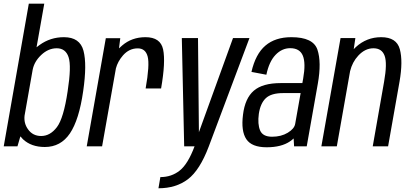

<svg xmlns="http://www.w3.org/2000/svg" viewBox="-38 -805 2252 1056"><path d="M-17.5 0 120.5 -785H205.5L163 -545Q171 -551.5 179.5 -557.5Q239 -600.5 313.5 -600.5Q401.5 -600.5 421.2 -525.8Q441 -451 419.5 -304Q397 -146 346.5 -71.2Q296 3.5 208.5 3.5Q134 3.5 88.5 -39Q80.5 -47 74 -55L58 0ZM141.5 -420.5 97 -168.5Q92.5 -126.5 116 -94Q142 -57 188.5 -57Q238 -57 275 -105.8Q312 -154.5 334 -303Q355.5 -441.5 339.2 -490.5Q323 -539.5 274 -539.5Q227.5 -539.5 188.5 -502.5Q150 -466 141.5 -420.5Z M763 -318.5Q786 -448.5 774.2 -493.8Q762.5 -539 719.5 -539Q672.5 -539 638.5 -500.5Q609.5 -467 599.5 -429L523.5 0H439L544 -595H623.5L616.5 -539Q624.5 -547 633.5 -554.5Q687 -600.5 762 -600.5Q845 -600.5 859.2 -532.8Q873.5 -465 848 -318.5Z M975 0 962 -595.5H1051L1056 -78L1243.5 -595.5H1334L1110.5 0Q1061 131 995.5 180.8Q930 230.5 833.5 230.5L844 169Q905.5 169 950.5 133Q995.5 97.5 1032 0Z M1579.5 0 1577 -43.5Q1568 -35 1557 -27.5Q1509.5 5 1428.5 5Q1346.5 5 1316.8 -39.5Q1287 -84 1298.5 -174Q1309.5 -264.5 1358 -306.2Q1406.5 -348 1506 -348H1625L1629.5 -373.5Q1644.5 -458 1627.5 -499Q1610.5 -540 1558 -540Q1512.5 -540 1477.2 -503Q1442 -466 1427 -394L1345 -409.5Q1367.5 -508 1421.8 -554.2Q1476 -600.5 1564.5 -600.5Q1684.5 -600.5 1707.8 -532Q1731 -463.5 1710 -344.5L1649 0ZM1585.5 -124 1615.5 -293H1519Q1453.5 -293 1423.8 -264.8Q1394 -236.5 1385.5 -178.5Q1378 -122.5 1392.5 -87.8Q1407 -53 1458.5 -53Q1508.5 -53 1544.8 -75Q1581 -97 1585.5 -124Z M1729.5 0 1835 -595.5H1916.5L1907.5 -534.5Q1913 -540.5 1919 -546Q1978.5 -600.5 2058.5 -600.5Q2143 -600.5 2161 -534.5Q2179 -468.5 2159.5 -356.5L2096.5 0H2012L2074.5 -355.5Q2092.5 -456.5 2077.5 -498Q2062.5 -539.5 2016 -539.5Q1970 -539.5 1932.5 -499Q1899.5 -463.5 1887.5 -413.5L1814.5 0Z"/></svg>

Font: Anybody
Style: Italic
Weight: 400
Italic angle: -10°
Designer: Tyler Finck
Foundry: Etcetera Type Company
Version: Version 1.010; ttfautohint (v1.8.3) -l 8 -r 50 -G 200 -x 14 